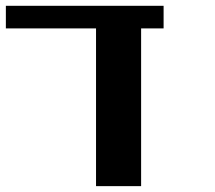

<svg xmlns="http://www.w3.org/2000/svg" viewBox="-20 -635 732 655"><path d="M307.6 0V-538.1H0V-615.2H538.1V-538.1H461.4V0Z"/></svg>

Font: Good Old DOS
Style: Regular
Weight: 400
Designer: Vasily Draigo
Foundry: Vasily Draigo
Version: 1.0